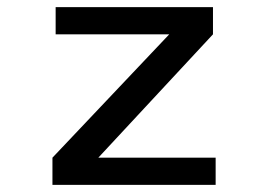

<svg xmlns="http://www.w3.org/2000/svg" viewBox="-20 -520 750 540"><path d="M256.5 -76.5H586.5V0H127.5V-76.5L456 -423.5H136.5V-500H579V-423.5Z"/></svg>

Font: League Mono
Style: Regular
Weight: 400
Width: 6
Designer: Tyler Finck
Foundry: The League of Moveable Type / Tyler Finck
Version: Version 2.300;RELEASE